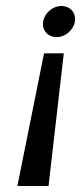

<svg xmlns="http://www.w3.org/2000/svg" viewBox="-20 -621 271 641"><path d="M124 -549C119 -520 140 -497 169 -497C198 -497 225 -520 230 -549C235 -578 214 -601 185 -601C156 -601 129 -578 124 -549ZM38 0H142L193 -443H127Z"/></svg>

Font: Charger Sport
Style: Obl
Weight: 400
Designer: Jasper
Foundry: Cannot Into Space Fonts
Version: Version 1.1